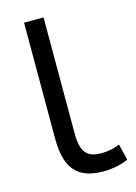

<svg xmlns="http://www.w3.org/2000/svg" viewBox="-111 -757 594 837"><g transform="rotate(-15 186.0 -339.0)"><path d="M83 -174C83 -32 139 19 252 19C301 19 346 5 363 -4L345 -77C329 -69 297 -60 264 -60C205 -60 171 -80 171 -172V-697H83Z"/></g></svg>

Font: Repo
Style: Regular
Weight: 400
Designer: Stefan Peev
Foundry: Context Ltd
Version: Version 0.000